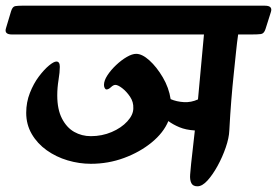

<svg xmlns="http://www.w3.org/2000/svg" viewBox="-76 -632 973 674"><path d="M-55 -533 -37 -593Q-32 -609 -22.5 -610.5Q-13 -612 0 -612H854Q882 -612 875 -590L856 -530Q851 -514 840 -512.5Q829 -511 807 -511H760Q756 -484 752.5 -449Q749 -414 744.5 -372Q740 -330 736 -280.5Q732 -231 729 -174Q728 -148 716.5 -114.5Q705 -81 688 -50Q671 -19 652.5 1.5Q634 22 617 22Q601 22 595.5 10.5Q590 -1 591.5 -19.5Q593 -38 595 -58Q597 -77 600.5 -107Q604 -137 608 -174Q576 -176 553.5 -185.5Q531 -195 515 -207Q498 -166 456.5 -132Q415 -98 359.5 -77.5Q304 -57 243 -57Q202 -57 161.5 -69Q121 -81 88 -104.5Q55 -128 35.5 -161.5Q16 -195 16 -236Q16 -273 29 -306Q42 -339 60.5 -363.5Q79 -388 96 -402Q113 -416 122 -416Q134 -416 134 -397.5Q134 -379 129.5 -351.5Q125 -324 125 -297Q125 -248 141.5 -216Q158 -184 184.5 -169Q211 -154 243 -154Q282 -154 316 -168.5Q350 -183 371 -206Q392 -229 392 -252Q393 -274 380.5 -292.5Q368 -311 353 -322.5Q338 -334 329 -334Q322 -334 313.5 -326Q305 -318 298 -318Q294 -318 291.5 -323Q289 -328 289 -334Q289 -349 301 -367.5Q313 -386 331.5 -403.5Q350 -421 369 -432Q388 -443 402 -443Q423 -443 448.5 -420Q474 -397 495.5 -360.5Q517 -324 523 -284Q544 -275 569.5 -273.5Q595 -272 619 -283L640 -511H-34Q-62 -511 -55 -533Z"/></svg>

Font: Alkatra Medium
Style: Regular
Weight: 500
Designer: Suman Bhandary
Version: Version 1.100;gftools[0.9.22]